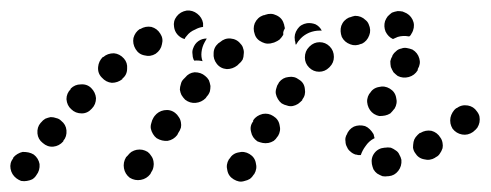

<svg xmlns="http://www.w3.org/2000/svg" viewBox="-41 -304 930 364"><path d="M432 -12Q422 -18 411 -15Q400 -13 394 -3L393 -2Q387 8 390 19Q392 30 402 36Q407 39 412 40Q417 41 423 39Q428 38 433 35Q437 32 440 27L441 26Q447 16 444 5Q442 -6 432 -12ZM23 -11Q18 -14 13 -15Q8 -16 2 -16Q-3 -15 -8 -12Q-13 -9 -16 -5V-4Q-23 5 -21 16Q-19 27 -10 34Q-6 37 -1 39Q5 40 10 39Q16 38 20 36Q25 33 28 28Q35 19 34 7Q32 -4 23 -11ZM250 2Q249 -4 246 -8Q243 -13 239 -16Q234 -19 229 -20Q224 -21 218 -20Q213 -19 208 -16Q204 -13 201 -9L198 -6Q192 4 194 15Q196 26 205 33Q215 39 226 37Q237 35 244 26L246 22Q249 18 250 12Q251 7 250 2ZM720 -1Q719 -6 716 -11Q714 -16 709 -19Q705 -22 700 -24Q694 -25 689 -24H688Q676 -23 669 -14Q662 -5 664 7Q665 12 667 17Q670 22 674 25Q679 28 684 30Q689 31 695 30H696Q707 29 714 20Q721 11 720 -1ZM798 -23Q799 -28 798 -33Q797 -39 794 -43Q788 -53 777 -56Q766 -58 756 -52H755Q751 -49 747 -44Q744 -40 743 -35Q742 -29 742 -24Q743 -18 746 -14Q752 -4 763 -2Q774 1 784 -5L785 -6Q790 -8 793 -13Q796 -17 798 -23ZM617 -25Q614 -30 614 -36Q613 -41 615 -46Q615 -47 616 -48Q620 -59 630 -64Q640 -68 651 -65Q656 -63 660 -59Q664 -55 667 -50Q668 -48 668 -46Q669 -44 669 -42Q668 -41 667 -41Q658 -36 652 -27Q646 -19 643 -10Q640 -10 638 -10Q635 -11 633 -11Q627 -13 623 -17Q619 -20 617 -25ZM75 -75Q71 -79 66 -80Q61 -82 55 -82Q50 -81 45 -79Q40 -76 37 -72L36 -71Q29 -63 30 -51Q31 -40 40 -33Q49 -25 60 -26Q71 -27 79 -36V-37Q86 -45 85 -57Q84 -68 75 -75ZM477 -84Q468 -90 457 -88Q445 -85 439 -76V-74Q432 -65 435 -54Q437 -43 447 -36Q452 -34 457 -33Q462 -32 468 -33Q473 -34 478 -37Q482 -40 485 -45L486 -46Q492 -56 489 -67Q487 -78 477 -84ZM302 -72Q301 -78 298 -82Q295 -87 291 -90Q282 -97 270 -95Q259 -93 252 -84L250 -81Q247 -76 246 -71Q244 -65 245 -60Q246 -55 249 -50Q252 -45 256 -42Q266 -36 277 -37Q288 -39 295 -48L297 -52Q300 -56 302 -62Q303 -67 302 -72ZM868 -72Q869 -78 868 -83Q867 -88 863 -93Q857 -102 846 -104Q834 -106 825 -99H824Q820 -96 817 -91Q814 -86 813 -81Q812 -76 813 -70Q814 -65 817 -60Q824 -51 835 -49Q846 -47 856 -54L857 -55Q861 -58 864 -62Q867 -67 868 -72ZM668 -88Q673 -85 678 -84Q684 -84 689 -85Q694 -86 699 -89Q703 -93 706 -97L707 -98Q713 -108 710 -119Q708 -130 698 -136Q688 -142 677 -139Q666 -137 660 -127L659 -126Q653 -116 656 -105Q659 -94 668 -88ZM132 -137Q124 -145 112 -144Q101 -144 93 -136V-135Q85 -127 85 -116Q86 -104 94 -97Q102 -89 114 -89Q125 -89 133 -98Q141 -106 141 -118Q140 -129 132 -137ZM526 -153Q517 -160 506 -158Q495 -157 488 -148L487 -146Q484 -142 483 -137Q481 -131 482 -126Q483 -121 486 -116Q489 -111 493 -108Q498 -105 503 -104Q508 -102 514 -103Q519 -104 524 -107Q528 -110 532 -114V-115Q539 -124 537 -135Q536 -147 526 -153ZM358 -141Q357 -147 355 -152Q352 -157 348 -160Q340 -167 328 -167Q317 -166 310 -157L307 -154Q303 -150 302 -145Q300 -139 300 -134Q301 -128 303 -124Q306 -119 310 -115Q319 -108 330 -109Q341 -110 349 -118L351 -121Q355 -125 357 -131Q358 -136 358 -141ZM194 -193Q186 -202 175 -203Q163 -203 155 -196H154Q146 -188 145 -177Q144 -165 152 -157Q160 -148 171 -147Q182 -147 191 -154V-155Q200 -162 200 -174Q201 -185 194 -193ZM700 -177Q702 -172 705 -167Q709 -163 713 -160Q723 -155 734 -158Q745 -161 751 -171V-173Q757 -183 754 -193Q751 -204 741 -210Q736 -212 730 -213Q725 -214 720 -212Q714 -211 710 -207Q706 -204 703 -199V-198Q700 -193 699 -188Q699 -182 700 -177ZM584 -216Q576 -224 565 -224Q554 -224 546 -216L545 -215Q537 -207 537 -195Q537 -184 545 -176Q553 -168 564 -168Q575 -168 583 -176L584 -177Q592 -185 592 -196Q592 -208 584 -216ZM421 -201Q422 -207 420 -212Q419 -217 415 -221Q408 -230 396 -231Q385 -232 376 -224L373 -222Q364 -214 364 -203Q363 -192 370 -183Q377 -174 389 -173Q400 -173 409 -180L412 -183Q416 -186 419 -191Q421 -196 421 -201ZM326 -191Q324 -196 324 -201Q323 -207 325 -212Q328 -221 335 -226Q342 -231 351 -231Q349 -228 347 -224Q342 -215 341 -205Q340 -196 343 -188Q335 -190 327 -189Q327 -190 327 -190Q327 -190 326 -191ZM263 -240Q257 -250 246 -253Q235 -255 225 -249H224Q215 -243 212 -232Q210 -221 216 -211Q222 -201 233 -199Q244 -196 254 -202Q264 -209 266 -220Q269 -231 263 -240ZM658 -258Q656 -263 652 -266Q648 -270 643 -272Q638 -274 632 -274Q627 -273 622 -271H621Q610 -266 606 -255Q603 -245 607 -234Q612 -224 623 -220Q633 -216 644 -221H645Q655 -226 659 -237Q663 -247 658 -258ZM523 -249Q529 -258 541 -260Q549 -261 557 -258Q565 -254 569 -246Q567 -246 565 -246Q555 -246 545 -242Q536 -238 530 -232L529 -231Q524 -226 520 -219Q519 -221 519 -223Q519 -225 518 -227Q518 -228 518 -228Q516 -239 523 -249ZM462 -276Q460 -275 458 -275Q447 -271 442 -260Q438 -250 442 -239Q445 -229 456 -224Q466 -219 477 -223Q478 -223 480 -224Q485 -226 489 -229Q493 -233 496 -238Q496 -240 496 -243Q497 -247 499 -250Q499 -252 498 -255Q498 -257 497 -259Q494 -270 483 -275Q473 -280 462 -276ZM313 -284Q324 -285 333 -278Q342 -271 344 -260Q344 -258 344 -257Q344 -255 344 -253Q336 -252 329 -248Q319 -244 313 -236Q310 -233 309 -230Q301 -232 295 -239Q290 -245 289 -253Q287 -264 294 -273Q301 -282 313 -284ZM702 -280Q707 -282 713 -283Q718 -283 723 -282Q724 -281 725 -281Q736 -277 741 -267Q746 -257 742 -246Q741 -243 739 -240Q738 -237 735 -235Q734 -235 734 -235Q723 -237 713 -234Q709 -232 704 -230Q695 -234 690 -244Q686 -254 689 -264Q691 -269 694 -273Q698 -277 702 -280Z"/></svg>

Font: FRB American Cursive Guidelines Dotted Ultra
Style: Bold Italic
Weight: 1000
Italic angle: -25°
Version: Version 2.0;Modular Font Editor K font №1